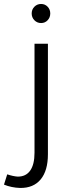

<svg xmlns="http://www.w3.org/2000/svg" viewBox="-77 -742 344 958"><path d="M94.7 -708.5Q108.4 -722.2 127.9 -722.2Q147.5 -722.2 160.6 -708.5Q173.8 -694.8 173.8 -674.8Q173.8 -654.8 160.6 -640.9Q147.5 -627 127.9 -627Q108.4 -627 94.7 -640.9Q81.1 -654.8 81.1 -674.8Q81.1 -694.8 94.7 -708.5ZM-41 127.9Q-11.7 137.7 11.2 139.2Q52.2 139.6 73.7 109.1Q95.2 78.6 95.2 20V-523.9H162.1V27.8Q162.1 109.4 126 153.1Q89.8 196.8 22.9 195.8Q-20 194.3 -57.1 179.2Z"/></svg>

Font: Montserrat arm Light
Style: Regular
Weight: 300
Designer: Julieta Ulanovsky
Foundry: Julieta Ulanovsky
Version: Version 6.000;PS 006.000;hotconv 1.0.88;makeotf.lib2.5.64775